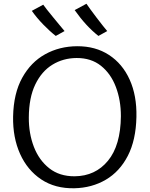

<svg xmlns="http://www.w3.org/2000/svg" viewBox="-20 -998 799 1026"><path d="M377 8Q274.5 10 200.5 -39.2Q126.5 -88.5 87.2 -175.8Q48 -263 50 -375Q52.5 -499 98.8 -582.5Q145 -666 221.5 -708.2Q298 -750.5 392 -751Q490 -751.5 562.2 -704.5Q634.5 -657.5 673 -572.2Q711.5 -487 709 -373Q706.5 -249.5 663 -165.2Q619.5 -81 545.2 -37.5Q471 6 377 8ZM379 -56Q489.5 -57 557 -139Q624.5 -221 626 -377Q626 -462.5 599.2 -533.2Q572.5 -604 519.8 -646.2Q467 -688.5 389 -688Q317.5 -687.5 260 -652.2Q202.5 -617 168.5 -546.5Q134.5 -476 134 -370Q133.5 -285 161 -213.5Q188.5 -142 243.2 -98.8Q298 -55.5 379 -56ZM506 -806Q440 -857.5 379 -944L442 -978Q447 -970 462 -949.5Q477 -929 495.5 -904.5Q514 -880 530.2 -859.8Q546.5 -839.5 553 -832ZM278 -806Q246 -831 211.2 -866.8Q176.5 -902.5 150 -940L211 -973Q215 -966.5 230.5 -947Q246 -927.5 265.5 -903.8Q285 -880 301.8 -859.8Q318.5 -839.5 325 -832Z"/></svg>

Font: Merriweather Sans Light
Style: Regular
Weight: 300
Designer: Eben Sorkin
Foundry: Eben Sorkin
Version: Version 2.001; ttfautohint (v1.8.3)